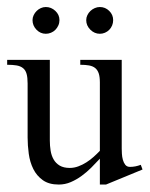

<svg xmlns="http://www.w3.org/2000/svg" viewBox="-20 -504 418 536"><path d="M275.9 11.2H258.8V-61Q247.6 -48.8 234.9 -36.1Q222.2 -23.4 207.8 -12.9Q193.4 -2.4 177.5 4.4Q161.6 11.2 144 11.2Q116.7 11.2 99.6 -1Q82.5 -13.2 73 -32.2Q63.5 -51.3 60.3 -74.7Q57.1 -98.1 57.1 -120.1V-271Q57.1 -287.6 54.2 -297.9Q51.3 -308.1 44.4 -313.7Q37.6 -319.3 26.6 -321.3Q15.6 -323.2 0 -323.2V-336.9H119.1V-111.8Q119.1 -97.2 121.3 -83.5Q123.5 -69.8 129.6 -59.1Q135.7 -48.3 146.7 -41.7Q157.7 -35.2 174.8 -35.2Q187 -35.2 198.7 -39.6Q210.4 -43.9 221.2 -50.8Q231.9 -57.6 241.5 -66.2Q251 -74.7 258.8 -83V-273.9Q258.8 -289.6 255.6 -299.1Q252.4 -308.6 245.8 -314Q239.3 -319.3 228.8 -321.3Q218.3 -323.2 204.1 -323.2V-336.9H319.8V-88.9Q319.8 -83.5 320.3 -74.7Q320.8 -65.9 323 -57.9Q325.2 -49.8 329.8 -43.9Q334.5 -38.1 342.8 -38.1Q357.9 -38.1 373 -43.9L377.9 -30.8ZM295.9 -447.8Q295.9 -439.9 293 -432.9Q290 -425.8 284.9 -420.7Q279.8 -415.5 272.9 -412.6Q266.1 -409.7 258.8 -409.7Q243.7 -409.7 232.2 -421.1Q220.7 -432.6 220.7 -447.8Q220.7 -455.1 223.9 -461.7Q227.1 -468.3 232.4 -473.4Q237.8 -478.5 244.6 -481.4Q251.5 -484.4 258.8 -484.4Q273.9 -484.4 284.9 -473.6Q295.9 -462.9 295.9 -447.8ZM146 -447.8Q146 -439.9 142.8 -432.9Q139.6 -425.8 134.5 -420.7Q129.4 -415.5 122.3 -412.6Q115.2 -409.7 107.9 -409.7Q92.8 -409.7 81.8 -421.1Q70.8 -432.6 70.8 -447.8Q70.8 -455.1 74 -461.7Q77.1 -468.3 82.3 -473.4Q87.4 -478.5 94 -481.4Q100.6 -484.4 107.9 -484.4Q123 -484.4 134.5 -473.6Q146 -462.9 146 -447.8Z"/></svg>

Font: Scheherazade Urdu
Style: Regular
Weight: 400
Designer: SIL International
Foundry: SIL International
Version: Version 1.005 (build 117/117)